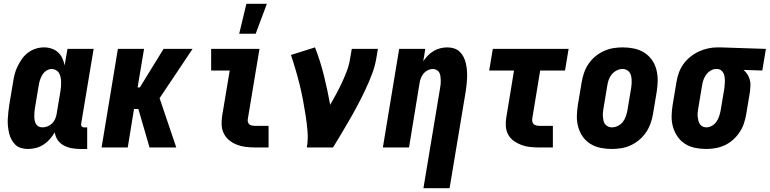

<svg xmlns="http://www.w3.org/2000/svg" viewBox="-20 -778 4061 1013"><path d="M128 8Q109 8 91.5 3Q74 -2 61.5 -14Q49 -26 40.5 -42Q32 -58 28 -75.5Q24 -93 22 -111.5Q20 -130 21 -149Q22 -168 24 -187Q26 -206 29 -225L49 -345Q52 -366 57.5 -387Q63 -408 73 -428.5Q83 -449 96.5 -468Q110 -487 129 -501Q148 -515 169.5 -521.5Q191 -528 212 -528Q233 -528 252.5 -521.5Q272 -515 286.5 -501.5Q301 -488 309 -470.5Q317 -453 321 -433L336 -520H474L408 -124Q407 -116 411 -111Q415 -106 423 -106H440V8H404Q380 8 358 4Q336 0 316.5 -10.5Q297 -21 284.5 -39Q272 -57 269 -80Q258 -61 243 -44Q228 -27 209.5 -15Q191 -3 170 2.5Q149 8 128 8ZM204 -106Q218 -106 231.5 -111.5Q245 -117 255.5 -127.5Q266 -138 271.5 -151.5Q277 -165 279 -178L299 -298Q301 -311 302 -323Q303 -335 302.5 -347Q302 -359 299.5 -371Q297 -383 291.5 -392.5Q286 -402 275.5 -408Q265 -414 253 -414Q238 -414 224.5 -405Q211 -396 203 -382.5Q195 -369 190.5 -354.5Q186 -340 184 -326L164 -206Q162 -195 161.5 -184.5Q161 -174 161 -163.5Q161 -153 163 -142.5Q165 -132 170 -123.5Q175 -115 184 -110.5Q193 -106 204 -106Z M516 0 602 -520H740L706 -317H718L843 -520H996L822 -260L910 0H769L710 -203H687L654 0Z M1242 -600 1280 -758H1388L1329 -600ZM1324 0Q1300 0 1276 -3Q1252 -6 1230 -14.5Q1208 -23 1190 -37.5Q1172 -52 1161.5 -72.5Q1151 -93 1149.5 -117Q1148 -141 1152 -166L1192 -406H1094V-520H1349L1287 -147Q1286 -140 1288.5 -133Q1291 -126 1296 -121.5Q1301 -117 1309 -115.5Q1317 -114 1324 -114H1397V0Z M1599 0Q1606 -43 1602.5 -85.5Q1599 -128 1592.5 -169Q1586 -210 1578.5 -250.5Q1571 -291 1561 -331Q1551 -371 1539.5 -410.5Q1528 -450 1515 -488L1642 -528Q1670 -456 1689 -379.5Q1708 -303 1722 -225Q1739 -254 1755 -284Q1771 -314 1785 -344Q1799 -374 1810.5 -405Q1822 -436 1827 -468L1836 -520H1974L1965 -468Q1958 -427 1942.5 -386.5Q1927 -346 1908.5 -306.5Q1890 -267 1869.5 -228Q1849 -189 1827 -151Q1805 -113 1782.5 -75Q1760 -37 1737 0Z M2214 215 2302 -314Q2304 -325 2305 -335.5Q2306 -346 2305.5 -356.5Q2305 -367 2303.5 -377Q2302 -387 2297.5 -395.5Q2293 -404 2283.5 -409Q2274 -414 2264 -414Q2251 -414 2238 -408Q2225 -402 2216 -391.5Q2207 -381 2201.5 -368Q2196 -355 2194 -342L2138 0H2000L2086 -520H2224L2213 -455Q2224 -471 2237.5 -485Q2251 -499 2268 -509Q2285 -519 2303.5 -523.5Q2322 -528 2340 -528Q2359 -528 2376 -522.5Q2393 -517 2405.5 -505Q2418 -493 2426 -477Q2434 -461 2438 -443.5Q2442 -426 2443.5 -407.5Q2445 -389 2444.5 -370.5Q2444 -352 2442 -333Q2440 -314 2437 -295L2352 215Z M2824 0Q2800 0 2776.5 -2.5Q2753 -5 2731.5 -13Q2710 -21 2691.5 -34Q2673 -47 2662 -66.5Q2651 -86 2649 -109.5Q2647 -133 2651 -157L2692 -406H2561L2580 -520H2980L2961 -406H2830L2789 -157Q2787 -148 2788 -139.5Q2789 -131 2794 -125Q2799 -119 2807.5 -116.5Q2816 -114 2824 -114H2897V0Z M3207 8Q3177 8 3148 2Q3119 -4 3095 -19Q3071 -34 3055 -56.5Q3039 -79 3031 -107Q3023 -135 3023.5 -164.5Q3024 -194 3029 -225L3049 -345Q3053 -369 3061.5 -394Q3070 -419 3085 -441Q3100 -463 3121 -480.5Q3142 -498 3166.5 -509Q3191 -520 3216 -524Q3241 -528 3266 -528Q3296 -528 3325 -522Q3354 -516 3378 -501Q3402 -486 3418.5 -463.5Q3435 -441 3442.5 -413Q3450 -385 3450 -355.5Q3450 -326 3445 -295L3425 -175Q3421 -151 3412 -126Q3403 -101 3388 -79Q3373 -57 3352 -39.5Q3331 -22 3307 -11Q3283 0 3257.5 4Q3232 8 3207 8ZM3208 -106Q3224 -106 3239.5 -113.5Q3255 -121 3265.5 -134Q3276 -147 3281.5 -163Q3287 -179 3290 -194L3310 -314Q3312 -325 3312.5 -336Q3313 -347 3312.5 -357.5Q3312 -368 3309.5 -378.5Q3307 -389 3301 -397Q3295 -405 3285.5 -409.5Q3276 -414 3265 -414Q3249 -414 3234 -406.5Q3219 -399 3208 -386Q3197 -373 3191.5 -357Q3186 -341 3184 -326L3164 -206Q3162 -195 3161 -184Q3160 -173 3161 -162.5Q3162 -152 3164 -141.5Q3166 -131 3172.5 -123Q3179 -115 3188 -110.5Q3197 -106 3208 -106Z M3706 8Q3676 8 3647 2Q3618 -4 3594.5 -19Q3571 -34 3555 -57Q3539 -80 3531 -107.5Q3523 -135 3523.5 -164.5Q3524 -194 3529 -225L3549 -345Q3553 -369 3561.5 -393.5Q3570 -418 3585.5 -439.5Q3601 -461 3622 -478Q3643 -495 3666.5 -506Q3690 -517 3715 -522.5Q3740 -528 3765 -528H3781L4021 -520L4002 -406L3903 -409Q3915 -399 3923 -386.5Q3931 -374 3935.5 -359Q3940 -344 3939.5 -328Q3939 -312 3937 -295L3917 -175Q3913 -151 3905 -127Q3897 -103 3882.5 -81Q3868 -59 3848 -41Q3828 -23 3804.5 -12Q3781 -1 3756 3.5Q3731 8 3706 8ZM3707 -106Q3722 -106 3736.5 -114.5Q3751 -123 3760 -136Q3769 -149 3774 -164Q3779 -179 3782 -194L3802 -314Q3804 -330 3804.5 -345.5Q3805 -361 3802.5 -375.5Q3800 -390 3790.5 -401.5Q3781 -413 3765 -414H3758Q3743 -414 3728.5 -405Q3714 -396 3705 -383Q3696 -370 3691 -355.5Q3686 -341 3684 -326L3664 -206Q3662 -195 3661 -184Q3660 -173 3661 -162.5Q3662 -152 3664.5 -142Q3667 -132 3672.5 -123.5Q3678 -115 3687 -110.5Q3696 -106 3707 -106Z"/></svg>

Font: Iosevka SS18 Heavy
Style: Italic
Weight: 900
Italic angle: -9°
Monospace: yes
Designer: Belleve Invis
Foundry: Belleve Invis
Version: Version 25.1.1; ttfautohint (v1.8.4)